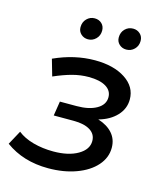

<svg xmlns="http://www.w3.org/2000/svg" viewBox="-119 -808 762 897"><g transform="rotate(15 262.0 -359.5)"><path d="M461 -162Q461 -114 427 -75.5Q393 -37 333 -15Q273 7 198 7Q77 7 -9 -56L28 -124Q58 -100 103.5 -87.5Q149 -75 201 -75Q274 -75 319.5 -101.5Q365 -128 365 -169Q365 -202 336.5 -220Q308 -238 256 -238H160L171 -308H252Q312 -308 348.5 -329Q385 -350 385 -386Q385 -418 355.5 -436Q326 -454 272 -454Q233 -454 193.5 -443.5Q154 -433 106 -412L83 -492Q182 -537 280 -537Q371 -537 427.5 -500Q484 -463 484 -402Q484 -357 452 -323Q420 -289 366 -274Q411 -260 436 -231.5Q461 -203 461 -162ZM174 -669Q174 -694 190 -710Q206 -726 228 -726Q249 -726 262.5 -713Q276 -700 276 -679Q276 -655 260 -639Q244 -623 222 -623Q202 -623 188 -636Q174 -649 174 -669ZM359 -669Q359 -694 375 -710Q391 -726 414 -726Q434 -726 448 -713Q462 -700 462 -679Q462 -655 446 -639Q430 -623 407 -623Q387 -623 373 -636Q359 -649 359 -669Z"/></g></svg>

Font: Montserrat Alternates Medium
Style: Italic
Weight: 500
Italic angle: -11.3°
Designer: Julieta Ulanovsky
Foundry: Julieta Ulanovsky
Version: Version 7.200